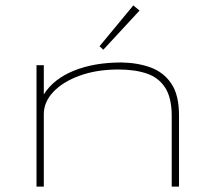

<svg xmlns="http://www.w3.org/2000/svg" viewBox="-20 -690 790 710"><path d="M115 0V-449H142V-341Q178 -398 253 -428.5Q328 -459 429 -459Q489 -458 537 -440.5Q585 -423 613.5 -381Q642 -339 642 -263V0H615V-261Q615 -328 591 -365.5Q567 -403 523 -418Q479 -433 418 -433Q338 -433 275.5 -410.5Q213 -388 177.5 -350.5Q142 -313 142 -268V0ZM362 -506 348 -519 473 -670 496 -651Z"/></svg>

Font: Inconsolata ExtraExpanded ExtraLight
Style: Regular
Weight: 200
Width: 8
Monospace: yes
Designer: Raph Levien, Cyreal, Brenton Simpson
Foundry: Raph Levien, Cyreal, Google
Version: Version 3.100; ttfautohint (v1.8.4.7-5d5b)